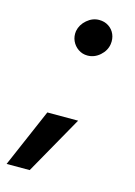

<svg xmlns="http://www.w3.org/2000/svg" viewBox="-123 -553 508 723"><g transform="rotate(15 131.5 -192.0)"><path d="M164 -358Q144 -358 128 -369Q112 -380 104 -397.5Q96 -415 99 -436Q104 -462 125.5 -480.5Q147 -499 173 -499Q194 -499 210 -488.5Q226 -478 233.5 -460.5Q241 -443 238 -422Q234 -396 212.5 -377Q191 -358 164 -358ZM-24 115 74 -112H194L66 115Z"/></g></svg>

Font: Figtree Light SemiBold
Style: Italic
Weight: 600
Italic angle: -9.5°
Version: Version 2.001;gftools[0.9.30]